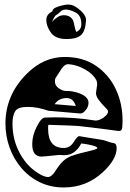

<svg xmlns="http://www.w3.org/2000/svg" viewBox="-20 -815 574 846"><path d="M261 11Q203 11 155.5 -12Q108 -35 74 -75Q40 -115 22 -165.5Q4 -216 4 -271Q4 -396 98 -490Q172 -564 265 -564Q346 -564 403 -525Q460 -486 490 -422.5Q520 -359 520 -285Q520 -269 518.5 -252.5Q517 -236 501 -238Q421 -249 376.5 -254Q332 -259 324 -260Q316 -261 283 -262Q250 -263 193 -265Q192 -261 192 -256Q192 -251 192 -247Q192 -163 261 -163Q288 -163 304 -188Q322 -217 330 -215Q346 -212 368.5 -208.5Q391 -205 422 -200Q434 -199 450 -193Q466 -187 478 -185Q494 -184 494 -163Q494 -113 434 -57Q361 11 261 11ZM191 -35Q207 -35 223 -60Q242 -90 258 -105Q274 -120 295.5 -128Q317 -136 351 -144Q409 -157 409 -162Q409 -168 393 -172.5Q377 -177 359.5 -180Q342 -183 338 -183Q324 -155 302 -141.5Q280 -128 249 -132Q245 -133 226.5 -131Q208 -129 188.5 -127Q169 -125 163 -125Q122 -125 122 -180Q122 -219 143 -259Q162 -297 179 -297Q189 -297 200 -297.5Q211 -298 221 -298Q260 -298 305 -295Q350 -292 399 -284Q409 -283 422.5 -289Q436 -295 446 -305Q456 -315 456 -323Q456 -329 452 -333Q428 -357 415.5 -374Q403 -391 403 -404Q403 -406 404 -413.5Q405 -421 407 -434Q408 -437 408 -440Q408 -443 408 -445Q408 -456 404 -463Q390 -489 355 -509Q320 -529 284 -532Q266 -534 252 -513Q238 -492 224 -470Q223 -466 222.5 -463Q222 -460 222 -456Q222 -438 239 -426Q256 -414 272 -414Q301 -415 332 -403Q370 -388 370 -362Q370 -345 357.5 -329.5Q345 -314 333 -315L193 -327Q171 -335 148 -339.5Q125 -344 102 -344Q59 -344 47 -325Q35 -306 35 -270Q35 -198 68.5 -137.5Q102 -77 158 -46Q178 -35 191 -35ZM314 -348Q303 -383 274 -383Q239 -383 221 -356ZM273 -643Q223 -643 203 -673Q184 -701 184 -727Q184 -752 211 -765Q211 -775 225 -781.5Q239 -788 255.5 -791.5Q272 -795 279 -795Q299 -795 315 -784Q361 -753 359 -724Q356 -677 336.5 -660Q317 -643 273 -643ZM317 -674Q336 -684 338 -702Q341 -747 311 -761Q287 -773 270 -773Q259 -773 251 -768Q246 -763 239 -757Q232 -751 223 -745Q220 -741 216.5 -734Q213 -727 209 -718Q219 -730 232.5 -739Q246 -748 262 -748Q284 -748 297 -733Q304 -725 307.5 -704Q311 -683 317 -674Z"/></svg>

Font: Moo Lah Lah
Style: Regular
Weight: 400
Designer: Robert E. Leuschke
Foundry: Robert E. Leuschke
Version: Version 1.010; ttfautohint (v1.8.3)